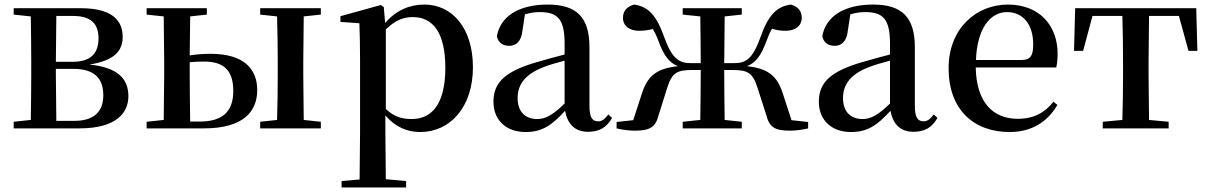

<svg xmlns="http://www.w3.org/2000/svg" viewBox="-20 -563 5302 842"><path d="M113 0H328C490 0 543 -68 543 -141C543 -217 498 -267 372 -280C489 -298 518 -346 518 -401C518 -478 466 -527 334 -527H40V-499L115 -491C116 -435 117 -351 117 -296V-232C117 -177 116 -93 115 -37L40 -29V0ZM227 -493H301C379 -493 412 -459 412 -395C412 -326 375 -292 298 -292H225ZM225 -261H301C396 -261 433 -218 433 -145C433 -73 392 -33 306 -33H227L225 -232Z M623 0H874C1045 0 1108 -72 1108 -168C1108 -262 1048 -327 904 -327C874 -327 843 -325 812 -320L814 -491L887 -499V-527H623V-499L698 -491L700 -296V-232L698 -37L623 -29ZM812 -290C831 -292 852 -293 875 -293C960 -293 1003 -256 1003 -164C1003 -71 953 -30 856 -30H814C813 -87 812 -175 812 -232ZM1121 -499 1195 -491C1197 -435 1198 -351 1198 -296V-232C1198 -177 1197 -93 1195 -37L1121 -29V0H1387V-29L1312 -37L1310 -232V-296L1312 -491L1387 -499V-527H1121Z M1823 16C1954 16 2054 -93 2054 -268C2054 -440 1963 -543 1841 -543C1778 -543 1717 -519 1669 -462L1663 -532L1650 -541L1473 -492V-467L1556 -461C1558 -412 1559 -366 1559 -299V19L1557 224L1478 231V259H1761V231L1672 223L1670 19V-57C1715 -4 1768 16 1823 16ZM1672 -434C1716 -477 1752 -488 1791 -488C1877 -488 1933 -422 1933 -266C1933 -100 1869 -41 1786 -41C1742 -41 1708 -51 1672 -85Z M2559 15C2608 15 2641 -4 2664 -46L2648 -61C2630 -38 2619 -31 2603 -31C2578 -31 2565 -47 2565 -100V-356C2565 -488 2508 -543 2382 -543C2253 -543 2174 -490 2159 -404C2165 -376 2185 -362 2213 -362C2242 -362 2266 -380 2271 -428L2282 -500C2305 -507 2326 -510 2347 -510C2425 -510 2456 -480 2456 -372V-324C2415 -313 2372 -302 2336 -291C2192 -250 2144 -199 2144 -117C2144 -33 2203 16 2285 16C2360 16 2402 -16 2458 -77C2469 -19 2501 15 2559 15ZM2456 -109C2401 -55 2369 -41 2336 -41C2285 -41 2250 -71 2250 -133C2250 -194 2285 -238 2362 -268C2387 -278 2421 -288 2456 -297Z M2974 -499 3051 -491C3052 -436 3053 -353 3053 -286H3012C2961 -286 2929 -301 2894 -397C2859 -497 2823 -534 2761 -543C2729 -534 2712 -515 2712 -485C2712 -449 2741 -428 2782 -428C2805 -428 2824 -431 2843 -436C2851 -422 2859 -407 2867 -385C2891 -318 2916 -287 2953 -273C2861 -262 2821 -233 2795 -153L2757 -36L2684 -28V0C2708 6 2738 10 2764 10C2831 10 2855 -6 2868 -57L2906 -178C2927 -245 2950 -256 3016 -256H3053C3053 -178 3052 -93 3051 -37L2974 -29V0H3233V-29L3158 -37C3157 -93 3156 -178 3156 -256H3192C3258 -256 3281 -245 3302 -178L3341 -57C3354 -6 3377 10 3445 10C3470 10 3499 6 3524 0V-28L3451 -36L3413 -153C3387 -233 3347 -262 3256 -273C3293 -287 3318 -318 3342 -385C3350 -407 3357 -423 3366 -437C3384 -431 3402 -428 3426 -428C3467 -428 3496 -449 3496 -485C3496 -515 3480 -534 3448 -543C3385 -534 3349 -497 3314 -397C3279 -301 3249 -286 3197 -286H3156L3158 -491L3233 -499V-527H2974Z M3986 15C4035 15 4068 -4 4091 -46L4075 -61C4057 -38 4046 -31 4030 -31C4005 -31 3992 -47 3992 -100V-356C3992 -488 3935 -543 3809 -543C3680 -543 3601 -490 3586 -404C3592 -376 3612 -362 3640 -362C3669 -362 3693 -380 3698 -428L3709 -500C3732 -507 3753 -510 3774 -510C3852 -510 3883 -480 3883 -372V-324C3842 -313 3799 -302 3763 -291C3619 -250 3571 -199 3571 -117C3571 -33 3630 16 3712 16C3787 16 3829 -16 3885 -77C3896 -19 3928 15 3986 15ZM3883 -109C3828 -55 3796 -41 3763 -41C3712 -41 3677 -71 3677 -133C3677 -194 3712 -238 3789 -268C3814 -278 3848 -288 3883 -297Z M4408 16C4503 16 4574 -28 4617 -103L4600 -117C4562 -69 4514 -42 4443 -42C4338 -42 4262 -110 4259 -267H4612C4616 -284 4618 -303 4618 -328C4618 -449 4540 -543 4400 -543C4262 -543 4140 -439 4140 -264C4140 -81 4251 16 4408 16ZM4260 -300C4265 -440 4324 -510 4396 -510C4467 -510 4511 -455 4511 -369C4511 -320 4500 -300 4461 -300Z M4901 0H5105V-29L5019 -37L5017 -232V-296L5019 -493H5150L5192 -340H5231L5226 -527H4695L4690 -340H4730L4771 -493H4902C4904 -437 4905 -351 4905 -296V-232C4905 -177 4904 -94 4902 -37L4816 -29V0Z"/></svg>

Font: Noto Serif HK SemiBold
Style: Regular
Weight: 600
Designer: Ryoko NISHIZUKA 西塚涼子 (kana & ideographs); Frank Grießhammer (Latin, Greek & Cyrillic); Wenlong ZHANG 张文龙 (bopomofo); San
Foundry: Adobe
Version: Version 2.001;hotconv 1.1.0;makeotfexe 2.6.0